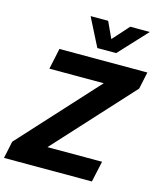

<svg xmlns="http://www.w3.org/2000/svg" viewBox="-145 -1087 1000 1188"><g transform="rotate(15 355.0 -493.0)"><path d="M558.2 0H-5L18.2 -109.8L471.6 -606H123.4L152 -740H715.2L692 -630.8L237.6 -134H587.4ZM497.6 -806H377L285.6 -986.2H398L465 -841.6L416.2 -848.6L539.4 -986.2H665Z"/></g></svg>

Font: Be Vietnam Pro Variable Thin
Style: Italic
Weight: 100
Italic angle: -12°
Designer: Lam Bao, Tony Le, Vietanh Nguyen
Foundry: Yellow Type Foundry
Version: Version 1.002